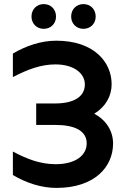

<svg xmlns="http://www.w3.org/2000/svg" viewBox="-20 -909 609 939"><path d="M256 10C444 10 533 -94 533 -207C533 -268 500 -321 441 -353C496 -386 526 -439 526 -497C526 -605 440 -710 255 -710C182 -710 109 -686 43 -647V-532C116 -570 181 -594 251 -594C342 -594 395 -550 395 -496C395 -436 341 -403 249 -403H157V-298H251C346 -298 404 -269 404 -208C404 -149 349 -106 252 -106C180 -106 113 -130 43 -168V-53C109 -14 182 10 256 10ZM388 -768C422 -768 448 -793 448 -828C448 -864 422 -889 388 -889C354 -889 328 -864 328 -828C328 -793 354 -768 388 -768ZM194 -768C228 -768 254 -793 254 -828C254 -864 228 -889 194 -889C160 -889 134 -864 134 -828C134 -793 160 -768 194 -768Z"/></svg>

Font: Chess Sans SemiBold
Style: Regular
Weight: 600
Designer: Wolf Bōese
Foundry: Wolf Bōese
Version: Version 7.223;Glyphs 3.3 (3306)